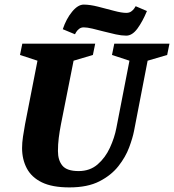

<svg xmlns="http://www.w3.org/2000/svg" viewBox="-20 -805 757 835"><path d="M282 10Q207 10 162 -12Q117 -34 96.5 -73Q76 -112 76 -161Q76 -184 80 -211Q84 -238 89 -265L143 -541L67 -566L77 -615H394L384 -566L300 -541L245 -264Q239 -233 235.5 -205Q232 -177 232 -148Q232 -108 251.5 -84.5Q271 -61 322 -61Q371 -61 404.5 -90Q438 -119 458 -162.5Q478 -206 486 -248L543 -541L467 -566L477 -615H717L707 -566L622 -541L563 -236Q557 -205 541.5 -163.5Q526 -122 495 -82.5Q464 -43 412.5 -16.5Q361 10 282 10ZM529 -650Q509 -650 483.5 -655.5Q458 -661 431.5 -668Q405 -675 382 -680.5Q359 -686 344 -686Q332 -686 323.5 -679Q315 -672 311 -665Q307 -658 306 -656L253 -678Q268 -723 293.5 -754Q319 -785 344 -785Q371 -785 406.5 -776Q442 -767 475.5 -758Q509 -749 529 -749Q542 -749 550.5 -755Q559 -761 564 -768.5Q569 -776 570 -778L619 -757Q600 -711 577.5 -680.5Q555 -650 529 -650Z"/></svg>

Font: Manuale ExtraBold
Style: Italic
Weight: 800
Italic angle: -11°
Designer: Eduardo Tunni / Pablo Cosgaya
Foundry: Eduardo Tunni / Pablo Cosgaya
Version: Version 1.002